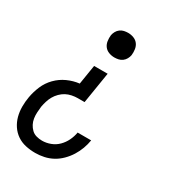

<svg xmlns="http://www.w3.org/2000/svg" viewBox="-186 -631 867 958"><g transform="rotate(30 247.5 -152.5)"><path d="M270 -387Q253 -387 237.5 -393Q222 -399 212.5 -411.5Q203 -424 200.5 -441Q198 -458 200 -475Q202 -486 208 -497Q214 -508 224 -515.5Q234 -523 246 -525.5Q258 -528 269 -528Q286 -528 301.5 -522Q317 -516 326.5 -503.5Q336 -491 338.5 -474Q341 -457 339 -440Q337 -429 331 -418Q325 -407 315 -399.5Q305 -392 293 -389.5Q281 -387 270 -387ZM166 223Q137 223 110 217Q83 211 61 196Q39 181 24 158.5Q9 136 2 109.5Q-5 83 -5 54.5Q-5 26 0 -2Q6 -36 20 -69Q34 -102 59.5 -128Q85 -154 118 -169Q151 -184 186 -188L204 -300H282L253 -120H214Q198 -120 180.5 -116.5Q163 -113 148 -105Q133 -97 120 -84Q107 -71 98.5 -56Q90 -41 85 -24.5Q80 -8 77 8Q75 25 74 42.5Q73 60 75.5 76.5Q78 93 85.5 107.5Q93 122 104.5 133Q116 144 132 148.5Q148 153 165 153Q189 153 213 144Q237 135 255 117Q273 99 284 76Q295 53 299 29H377Q373 54 364 78.5Q355 103 341 125.5Q327 148 307.5 167.5Q288 187 265 199.5Q242 212 216.5 217.5Q191 223 166 223Z"/></g></svg>

Font: Iosevka SS18
Style: Italic
Weight: 400
Italic angle: -9°
Monospace: yes
Designer: Belleve Invis
Foundry: Belleve Invis
Version: Version 25.1.1; ttfautohint (v1.8.4)